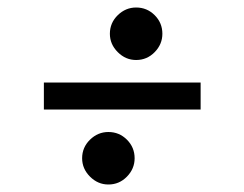

<svg xmlns="http://www.w3.org/2000/svg" viewBox="-20 -606 652 512"><path d="M343 -446Q315 -446 294 -467Q273 -488 273 -516Q273 -545 294 -565.5Q315 -586 343 -586Q372 -586 392.5 -565.5Q413 -545 413 -516Q413 -488 392.5 -467Q372 -446 343 -446ZM97 -314V-386H515V-314ZM269 -114Q241 -114 220 -135Q199 -156 199 -184Q199 -213 220 -233.5Q241 -254 269 -254Q298 -254 318.5 -233.5Q339 -213 339 -184Q339 -156 318.5 -135Q298 -114 269 -114Z"/></svg>

Font: Space Mono
Style: Italic
Weight: 400
Italic angle: -12°
Monospace: yes
Designer: Colophon Foundry + Benjamin Critton
Foundry: Colophon Foundry & Benjamin Critton
Version: Version 1.003; ttfautohint (v1.8.4.7-5d5b)